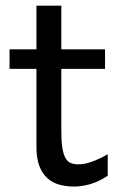

<svg xmlns="http://www.w3.org/2000/svg" viewBox="-20 -665 448 697"><path d="M14.6 -485.8H112.3V-644.5H202.6V-485.8H361.3V-415H202.6V-190.4Q202.6 -152.8 206.3 -128.9Q210 -105 217.5 -91.6Q225.1 -78.1 236.8 -73.2Q248.5 -68.4 265.1 -68.4Q286.1 -68.4 312.5 -77.6Q338.9 -86.9 371.1 -105V-26.9Q337.4 -4.9 306.6 3.7Q275.9 12.2 250 12.2Q221.2 12.2 196.3 5.6Q171.4 -1 152.6 -17.6Q133.8 -34.2 123 -61.8Q112.3 -89.4 112.3 -131.8V-415H14.6Z"/></svg>

Font: Andika CyrE
Style: Regular
Weight: 400
Designer: Victor Gaultney, Annie Olsen, Julie Remington, Don Collingsworth, Eric Hays, Becca Hirsbrunner
Foundry: SIL International
Version: Version 5.000